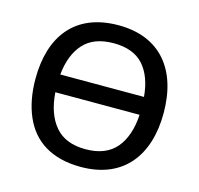

<svg xmlns="http://www.w3.org/2000/svg" viewBox="-106 -839 998 962"><g transform="rotate(15 393.0 -357.5)"><path d="M725.1 -357.9C725.1 -579.6 613.3 -725.1 394 -725.1C167.5 -725.1 60.1 -577.6 60.1 -358.9C60.1 -285.2 72.3 -220.2 96.2 -165C144 -54.2 242.2 9.8 393.1 9.8C613.3 9.8 725.1 -137.2 725.1 -357.9ZM394 -631.8C461.9 -631.8 513.7 -612.3 548.3 -573.7C583 -534.7 603 -480.5 608.9 -411.1H174.8C181.6 -480.5 202.6 -534.7 238.3 -573.7C273.4 -612.3 325.2 -631.8 394 -631.8ZM393.1 -82C323.2 -82 270.5 -103 235.4 -144.5C199.7 -186 179.2 -244.1 173.8 -318.8H610.8C606.4 -244.1 586.4 -186 551.3 -144.5C515.6 -103 462.9 -82 393.1 -82Z"/></g></svg>

Font: Noto Reveo Sans
Style: Regular
Weight: 500
Designer: Monotype Design Team
Foundry: Monotype Imaging Inc.
Version: Version 2.007